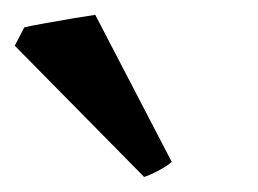

<svg xmlns="http://www.w3.org/2000/svg" viewBox="-22 -716 342 255"><path d="M206.1 -501Q200.7 -496.1 189 -489.7Q177.2 -483.4 169.4 -481L-2.4 -655.3L10.3 -679.7Q16.1 -681.2 36.1 -684.8Q56.2 -688.5 76.7 -691.9Q97.2 -695.3 104.5 -696.3Z"/></svg>

Font: Namdhinggo SemiBold
Style: Regular
Weight: 600
Designer: Victor Gaultney
Foundry: SIL International
Version: Version 3.001